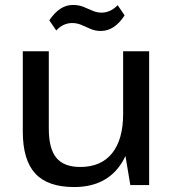

<svg xmlns="http://www.w3.org/2000/svg" viewBox="-20 -747 703 775"><path d="M177 -227Q177 -147 207.5 -110Q238 -73 304 -73Q388 -73 432.5 -128.5Q477 -184 477 -287L519 -359V-293Q519 -148 457.5 -70Q396 8 279 8Q173 8 122.5 -46.5Q72 -101 72 -216V-540H177ZM582 0H506L477 -174V-540H582ZM179 -665Q200 -696 223.5 -711.5Q247 -727 274 -727Q298 -727 316.5 -719.5Q335 -712 353 -704Q371 -696 390 -696Q407 -696 423 -703Q439 -710 455 -726L483 -685Q463 -654 439 -638Q415 -622 387 -622Q364 -622 345 -630.5Q326 -639 308.5 -646.5Q291 -654 271 -654Q254 -654 238 -647Q222 -640 207 -624Z"/></svg>

Font: Pathway Extreme Medium
Style: Regular
Weight: 500
Designer: Eduardo Rodriguez Tunni
Foundry: Eduardo Rodriguez Tunni
Version: Version 1.001;gftools[0.9.26]